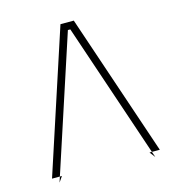

<svg xmlns="http://www.w3.org/2000/svg" viewBox="-103 -748 788 862"><g transform="rotate(-15 290.5 -317.0)"><path d="M256 -660 40 0H86L68 26L289 -649L256 -626H318L285 -649L513 26L493 0H541L318 -660Z"/></g></svg>

Font: TitilliumWeb ExtraLight
Style: Regular
Weight: 400
Designer: Mohamed Gaber, Accademia di Belle Arti di Urbino and others
Foundry: Kief Type Foundry, Accademia di Belle Arti di Urbino and others
Version: Version 3.000; ttfautohint (v1.8.2)